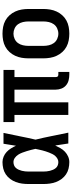

<svg xmlns="http://www.w3.org/2000/svg" viewBox="462 -1030 576 1540"><g transform="rotate(-90 750.0 -260.0)"><path d="M220 8Q194 8 168.5 2Q143 -4 121.5 -18.5Q100 -33 84.5 -54Q69 -75 60 -99Q51 -123 47.5 -148.5Q44 -174 44 -200V-320Q44 -346 47.5 -371.5Q51 -397 60 -421Q69 -445 84.5 -466Q100 -487 121.5 -501.5Q143 -516 168.5 -522Q194 -528 220 -528Q242 -528 263.5 -519Q285 -510 301.5 -494.5Q318 -479 330 -459.5Q342 -440 351 -420Q355 -445 359 -470Q363 -495 367 -520H454Q440 -456 427.5 -391.5Q415 -327 400 -263Q416 -198 429 -132Q442 -66 456 0H369Q365 -26 361 -52.5Q357 -79 353 -105Q343 -84 331.5 -63.5Q320 -43 303 -27Q286 -11 264.5 -1.5Q243 8 220 8ZM220 -80Q234 -80 246.5 -87Q259 -94 268.5 -104.5Q278 -115 284.5 -128Q291 -141 296 -154Q301 -167 305.5 -180.5Q310 -194 313.5 -208Q317 -222 320 -236Q323 -250 326 -264Q322 -282 317.5 -299.5Q313 -317 307.5 -334.5Q302 -352 295.5 -369.5Q289 -387 279 -402.5Q269 -418 253.5 -429Q238 -440 220 -440Q206 -440 193.5 -435Q181 -430 172.5 -420Q164 -410 158.5 -397.5Q153 -385 150 -372.5Q147 -360 145.5 -346.5Q144 -333 144 -320V-200Q144 -187 145.5 -173.5Q147 -160 150 -147.5Q153 -135 158.5 -122.5Q164 -110 172.5 -100Q181 -90 193.5 -85Q206 -80 220 -80Z M943 8H923Q899 8 876.5 2.5Q854 -3 836 -18Q818 -33 809.5 -55.5Q801 -78 801 -101V-432H699V0H598V-432H541V-520H959V-432H902V-101Q902 -97 903 -92.5Q904 -88 907 -85Q910 -82 914 -81Q918 -80 923 -80H943Z M1250 8Q1223 8 1196 3Q1169 -2 1145 -15Q1121 -28 1102.5 -48.5Q1084 -69 1072.5 -94Q1061 -119 1056.5 -146Q1052 -173 1052 -200V-320Q1052 -347 1056.5 -374Q1061 -401 1072.5 -426Q1084 -451 1102.5 -471.5Q1121 -492 1145 -505Q1169 -518 1196 -523Q1223 -528 1250 -528Q1277 -528 1304 -523Q1331 -518 1355 -505Q1379 -492 1397.5 -471.5Q1416 -451 1427.5 -426Q1439 -401 1443.5 -374Q1448 -347 1448 -320V-200Q1448 -173 1443.5 -146Q1439 -119 1427.5 -94Q1416 -69 1397.5 -48.5Q1379 -28 1355 -15Q1331 -2 1304 3Q1277 8 1250 8ZM1250 -80Q1272 -80 1292.5 -89.5Q1313 -99 1325.5 -116.5Q1338 -134 1343 -156Q1348 -178 1348 -200V-320Q1348 -342 1343 -364Q1338 -386 1325.5 -403.5Q1313 -421 1292.5 -430.5Q1272 -440 1250 -440Q1228 -440 1207.5 -430.5Q1187 -421 1174.5 -403.5Q1162 -386 1157 -364Q1152 -342 1152 -320V-200Q1152 -178 1157 -156Q1162 -134 1174.5 -116.5Q1187 -99 1207.5 -89.5Q1228 -80 1250 -80Z"/></g></svg>

Font: Iosevka Semibold
Style: Regular
Weight: 600
Monospace: yes
Designer: Belleve Invis
Foundry: Belleve Invis
Version: Version 33.2.3; ttfautohint (v1.8.4)